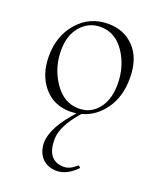

<svg xmlns="http://www.w3.org/2000/svg" viewBox="-128 -477 681 830"><g transform="rotate(20 212.5 -62.0)"><path d="M394 -209Q394 -125 353.5 -67.5Q313 -10 250 7Q178 88 178 150Q178 248 256 248Q284 248 313 221Q316 220 320.5 224Q325 228 323 230Q279 275 232 275Q191 275 166 249Q141 223 140 179Q141 108 229 12Q209 14 200 14Q124 14 78 -40.5Q32 -95 32 -180Q32 -274 87 -336.5Q142 -399 227 -399Q300 -399 347 -349.5Q394 -300 394 -209ZM230 -11Q238 -11 252 -13L253 -14L254 -13Q298 -22 325.5 -62.5Q353 -103 353 -167Q353 -249 310.5 -312Q268 -375 200 -375Q146 -375 109.5 -333.5Q73 -292 73 -222Q73 -141 117.5 -76Q162 -11 230 -11Z"/></g></svg>

Font: Cormorant Upright Light
Style: Regular
Weight: 300
Designer: Christian Thalmann (Catharsis Fonts)
Foundry: Catharsis Fonts
Version: Version 3.302;PS 003.302;hotconv 1.0.88;makeotf.lib2.5.64775